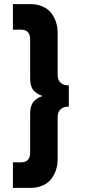

<svg xmlns="http://www.w3.org/2000/svg" viewBox="-20 -708 420 936"><path d="M315.5 -291.5V-188.5Q291 -188.5 276 -175.8Q261 -163 261 -137V68.5Q261 95 253.5 118.8Q246 142.5 231 163Q216 183.5 189 195.8Q162 208 127 208H43V83.5H81.5Q127 83.5 127 36V-154.5Q127 -187.5 140.2 -207.8Q153.5 -228 187.5 -240Q153.5 -252 140.2 -271.5Q127 -291 127 -325.5V-516Q127 -563.5 81.5 -563.5H43V-688H127Q162 -688 189 -675.8Q216 -663.5 231 -643Q246 -622.5 253.5 -598.8Q261 -575 261 -548.5V-343Q261 -317 276 -304.2Q291 -291.5 315.5 -291.5Z"/></svg>

Font: League Spartan ExtraBold
Style: Regular
Weight: 800
Foundry: The League of Moveable Type
Version: Version 2.002